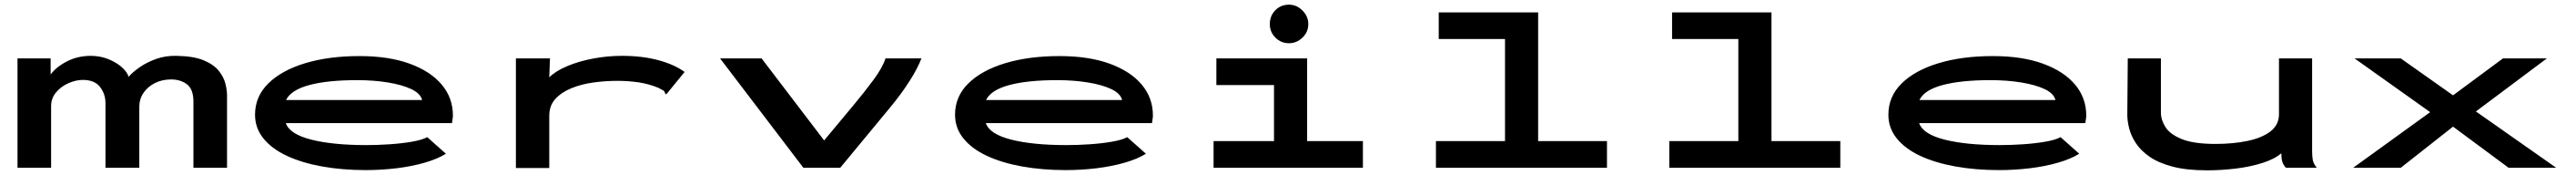

<svg xmlns="http://www.w3.org/2000/svg" viewBox="-20 -718 11040 749"><path d="M55 0V-468H197V-399Q220 -431 266.5 -455Q313 -479 369 -479Q409 -479 444 -465Q479 -451 502.5 -430Q526 -409 531 -389Q548 -409 579 -430.5Q610 -452 650 -466Q690 -480 735 -479Q809 -478 852.5 -460Q896 -442 917.5 -415Q939 -388 946 -360Q953 -332 953 -310V0H809V-283Q809 -336 781.5 -357Q754 -378 713 -378Q675 -378 644 -362.5Q613 -347 595 -320.5Q577 -294 577 -261V0H432V-277Q432 -316 408.5 -346Q385 -376 335 -376Q306 -376 274.5 -362.5Q243 -349 221 -323.5Q199 -298 199 -264V0Z M1547 10Q1447 10 1360.5 -5.5Q1274 -21 1209.5 -51Q1145 -81 1109 -125.5Q1073 -170 1073 -227Q1073 -305 1130 -361Q1187 -417 1288 -447.5Q1389 -478 1521 -478Q1646 -478 1735.5 -445.5Q1825 -413 1873 -356Q1921 -299 1921 -224Q1921 -216 1919.5 -208Q1918 -200 1917 -191H1205Q1221 -144 1313.5 -120.5Q1406 -97 1551 -97Q1598 -97 1650 -100.5Q1702 -104 1745.5 -111.5Q1789 -119 1811 -131L1891 -60Q1856 -38 1801 -22Q1746 -6 1680.5 2Q1615 10 1547 10ZM1206 -290H1789Q1782 -318 1743 -336.5Q1704 -355 1643 -365Q1582 -375 1511 -375Q1384 -375 1305.5 -354Q1227 -333 1206 -290Z M2191 -468H2337L2334 -387Q2361 -414 2411 -435Q2461 -456 2522.5 -467.5Q2584 -479 2645 -479Q2734 -479 2803 -460Q2872 -441 2914 -410L2842 -322L2835 -314L2830 -319Q2829 -327 2823 -330.5Q2817 -334 2802 -342Q2761 -359 2717 -365.5Q2673 -372 2625 -372Q2575 -372 2523.5 -365Q2472 -358 2429 -340.5Q2386 -323 2360 -294.5Q2334 -266 2334 -222V1H2191Z M3423 0 3066 -468H3244L3512 -117L3638 -268Q3684 -323 3723 -375.5Q3762 -428 3775 -468H3929Q3913 -426 3878 -371Q3843 -316 3794 -257L3581 0Z M4547 10Q4447 10 4360.5 -5.5Q4274 -21 4209.5 -51Q4145 -81 4109 -125.5Q4073 -170 4073 -227Q4073 -305 4130 -361Q4187 -417 4288 -447.5Q4389 -478 4521 -478Q4646 -478 4735.5 -445.5Q4825 -413 4873 -356Q4921 -299 4921 -224Q4921 -216 4919.5 -208Q4918 -200 4917 -191H4205Q4221 -144 4313.5 -120.5Q4406 -97 4551 -97Q4598 -97 4650 -100.5Q4702 -104 4745.5 -111.5Q4789 -119 4811 -131L4891 -60Q4856 -38 4801 -22Q4746 -6 4680.5 2Q4615 10 4547 10ZM4206 -290H4789Q4782 -318 4743 -336.5Q4704 -355 4643 -365Q4582 -375 4511 -375Q4384 -375 4305.5 -354Q4227 -333 4206 -290Z M5181 0V-114H5440V-354H5193V-468H5582V-114H5821V0ZM5504 -533Q5470 -533 5446 -557Q5422 -581 5422 -615Q5422 -650 5445.5 -674Q5469 -698 5504 -698Q5537 -698 5562 -673Q5587 -648 5587 -615Q5587 -581 5562 -557Q5537 -533 5504 -533Z M6134 0V-114H6430V-551H6146V-665H6572V-114H6867V0Z M7134 0V-114H7430V-551H7146V-665H7572V-114H7867V0Z M8547 10Q8447 10 8360.5 -5.5Q8274 -21 8209.5 -51Q8145 -81 8109 -125.5Q8073 -170 8073 -227Q8073 -305 8130 -361Q8187 -417 8288 -447.5Q8389 -478 8521 -478Q8646 -478 8735.5 -445.5Q8825 -413 8873 -356Q8921 -299 8921 -224Q8921 -216 8919.5 -208Q8918 -200 8917 -191H8205Q8221 -144 8313.5 -120.5Q8406 -97 8551 -97Q8598 -97 8650 -100.5Q8702 -104 8745.5 -111.5Q8789 -119 8811 -131L8891 -60Q8856 -38 8801 -22Q8746 -6 8680.5 2Q8615 10 8547 10ZM8206 -290H8789Q8782 -318 8743 -336.5Q8704 -355 8643 -365Q8582 -375 8511 -375Q8384 -375 8305.5 -354Q8227 -333 8206 -290Z M9439 11Q9351 11 9290.5 -5Q9230 -21 9192 -47.5Q9154 -74 9133.5 -105.5Q9113 -137 9105 -168.5Q9097 -200 9097 -226L9099 -468H9241V-236Q9241 -205 9260.5 -174Q9280 -143 9331 -122.5Q9382 -102 9475 -102Q9551 -102 9613 -115Q9675 -128 9711 -156Q9747 -184 9747 -229V-468H9889V-71Q9889 -53 9891.5 -35.5Q9894 -18 9909 0H9777Q9765 -12 9761 -27Q9757 -42 9757 -62Q9728 -37 9676 -20.5Q9624 -4 9561.5 3.5Q9499 11 9439 11Z M10065 0 10395 -238 10071 -468H10269L10493 -310L10707 -468H10895L10591 -241L10935 0H10731L10493 -176L10269 0Z"/></svg>

Font: Inconsolata UltraExpanded ExtraBold
Style: Regular
Weight: 800
Width: 9
Monospace: yes
Designer: Raph Levien, Cyreal, Brenton Simpson
Foundry: Raph Levien, Cyreal, Google
Version: Version 3.001; ttfautohint (v1.8.2.53-6de2)